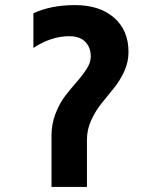

<svg xmlns="http://www.w3.org/2000/svg" viewBox="-20 -733 657 753"><path d="M111 -545V-681Q180 -713 274 -713Q371 -713 427.5 -663.5Q484 -614 484 -529Q484 -489 467 -452.5Q450 -416 426 -386.5Q402 -357 378.5 -328Q355 -299 338 -262Q321 -225 321 -186V0H182V-202Q182 -247 198 -288Q214 -329 236.5 -358Q259 -387 281.5 -412.5Q304 -438 320 -463Q336 -488 336 -511Q336 -547 314.5 -569Q293 -591 251 -591Q181 -591 111 -545Z"/></svg>

Font: Hind Bold
Style: Regular
Weight: 700
Designer: Manushi Parikh, Satya Rajpurohit
Foundry: Indian Type Foundry
Version: Version 1.201;PS 1.0;hotconv 1.0.78;makeotf.lib2.5.61930; tt